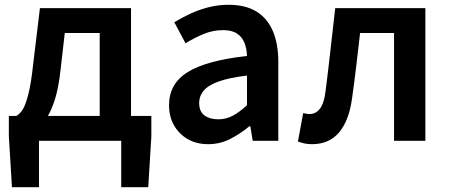

<svg xmlns="http://www.w3.org/2000/svg" viewBox="-20 -589 1882 803"><path d="M143 0V194H30L17 -19V-104H613V-19L600 194H487V0ZM397 -39V-451H251L233 -295Q225 -221 209 -171Q193 -121 171.5 -90.5Q150 -60 123 -45.5Q96 -31 66 -28L48 -104Q63 -112 75 -131Q87 -150 98.5 -194.5Q110 -239 119 -323L147 -555H528V-39Z M851 14Q802 14 765.5 -7Q729 -28 708 -64.5Q687 -101 687 -149Q687 -239 765 -287.5Q843 -336 1013 -355Q1012 -385 1002.5 -409.5Q993 -434 971.5 -448.5Q950 -463 913 -463Q871 -463 832 -447Q793 -431 756 -408L709 -496Q740 -515 775.5 -531.5Q811 -548 851.5 -558.5Q892 -569 936 -569Q1006 -569 1052 -541Q1098 -513 1121 -459.5Q1144 -406 1144 -329V0H1037L1027 -61H1023Q986 -30 943 -8Q900 14 851 14ZM893 -90Q926 -90 954.5 -105.5Q983 -121 1013 -149V-273Q938 -264 894 -248Q850 -232 831.5 -209.5Q813 -187 813 -159Q813 -122 835.5 -106Q858 -90 893 -90Z M1285 14Q1267 14 1253.5 11Q1240 8 1226 3L1248 -116Q1255 -115 1261 -113.5Q1267 -112 1275 -112Q1301 -112 1318.5 -135Q1336 -158 1342 -211Q1353 -297 1362.5 -383.5Q1372 -470 1382 -555H1759V0H1628V-451H1486Q1478 -382 1470 -313.5Q1462 -245 1452 -175Q1439 -83 1397.5 -34.5Q1356 14 1285 14Z"/></svg>

Font: Noto Sans SC SemiBold
Style: Regular
Weight: 600
Designer: Ryoko NISHIZUKA 西塚涼子 (kana, bopomofo & ideographs); Paul D. Hunt (Latin, Greek & Cyrillic); Sandoll Communications 산돌커뮤니
Foundry: Adobe
Version: Version 2.004-H2;hotconv 1.0.118;makeotfexe 2.5.65603